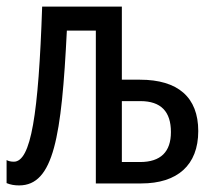

<svg xmlns="http://www.w3.org/2000/svg" viewBox="-20 -557 655 583"><path d="M350 -537H108C97 -209 74 -66 22 -66C13 -66 5 -68 0 -71V-1C12 4 24 6 38 6C143 6 167 -142 183 -464H271V0H409C518 0 582 -55 582 -159C582 -262 520 -315 405 -315H350ZM406 -250C469 -250 499 -218 499 -156C499 -96 468 -65 405 -65H350V-250Z"/></svg>

Font: Noto Sans UI Condensed
Style: Regular
Weight: 400
Width: 3
Designer: Monotype Design Team
Foundry: Monotype Imaging Inc.
Version: Version 1.901